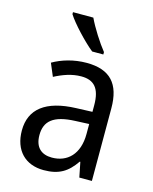

<svg xmlns="http://www.w3.org/2000/svg" viewBox="-116 -843 741 930"><g transform="rotate(15 254.0 -378.0)"><path d="M235 -766H133V-756C157 -717 228 -641 272 -606H328V-618C298 -655 256 -721 235 -766ZM261 -546C197 -546 138 -528 93 -502L120 -438C162 -460 206 -476 253 -476C316 -476 349 -443 349 -357V-324L269 -321C117 -316 42 -256 42 -149C42 -49 101 10 193 10C270 10 312 -17 352 -75H355L370 0H433V-364C433 -486 380 -546 261 -546ZM281 -260 349 -263V-213C349 -111 293 -59 216 -59C164 -59 130 -87 130 -149C130 -218 170 -256 281 -260Z"/></g></svg>

Font: Noto Sans Bengali SemiCondensed
Style: Regular
Weight: 400
Width: 4
Designer: Jelle Bosma - Monotype Design Team
Foundry: Monotype Imaging Inc.
Version: Version 2.003